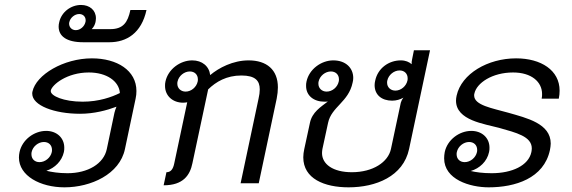

<svg xmlns="http://www.w3.org/2000/svg" viewBox="-20 -758 2365 794"><path d="M475.8 -373.3C442.5 -356.7 389.2 -337.5 321.7 -337.5C242.5 -337.5 190 -361.7 190 -380.8V-383.3C195 -407.5 256.7 -458.3 347.5 -458.3C421.7 -458.3 472.5 -421.7 475.8 -373.3ZM170.8 -216.7C120.8 -216.7 71.7 -180 60.8 -129.2C59.2 -121.7 58.3 -114.2 58.3 -106.7C58.3 -30.8 146.7 16.7 246.7 16.7C355.8 16.7 475 -37.5 496.7 -141.7L540.8 -350C543.3 -360.8 544.2 -371.7 544.2 -381.7C544.2 -466.7 464.2 -516.7 360 -516.7C243.3 -516.7 129.2 -449.2 114.2 -379.2C113.3 -375.8 113.3 -373.3 113.3 -370.8C113.3 -321.7 205 -287.5 310.8 -287.5C369.2 -287.5 421.7 -301.7 461.7 -316.7C458.3 -309.2 455.8 -300.8 453.3 -291.7L421.7 -141.7C409.2 -80.8 343.3 -41.7 259.2 -41.7C221.7 -41.7 193.3 -46.7 171.7 -51.7C206.7 -63.3 235.8 -91.7 244.2 -129.2C245.8 -135.8 245.8 -141.7 245.8 -147.5C245.8 -188.3 214.2 -216.7 170.8 -216.7ZM161.7 -170.8C181.7 -170.8 195 -157.5 195 -138.3C195 -135 195 -132.5 194.2 -129.2C189.2 -105.8 166.7 -87.5 143.3 -87.5C123.3 -87.5 110 -100.8 110 -120C110 -123.3 110 -125.8 110.8 -129.2C115.8 -152.5 138.3 -170.8 161.7 -170.8Z M359.2 -637.5C367.5 -645.8 372.5 -655.8 375 -666.7C375.8 -672.5 376.7 -677.5 376.7 -682.5C376.7 -715.8 350.8 -737.5 315 -737.5C273.3 -737.5 234.2 -708.3 225 -666.7C223.3 -660 222.5 -654.2 222.5 -648.3C222.5 -608.3 255 -583.3 324.2 -583.3H432.5C503.3 -583.3 565 -620.8 585.8 -716.7H519.2C508.3 -665 489.2 -637.5 435.8 -637.5ZM293.3 -633.3C277.5 -633.3 265.8 -645 265.8 -660C265.8 -661.7 265.8 -664.2 266.7 -666.7C270.8 -685 289.2 -700 307.5 -700C323.3 -700 334.2 -689.2 334.2 -674.2C334.2 -671.7 334.2 -669.2 333.3 -666.7C329.2 -648.3 311.7 -633.3 293.3 -633.3Z M765 -462.5C785 -462.5 798.3 -449.2 798.3 -430C798.3 -426.7 798.3 -424.2 797.5 -420.8C792.5 -397.5 770.8 -379.2 747.5 -379.2C727.5 -379.2 713.3 -393.3 713.3 -411.7C713.3 -415 713.3 -417.5 714.2 -420.8C719.2 -444.2 741.7 -462.5 765 -462.5ZM656.7 8.3C737.5 8.3 765.8 -33.3 775.8 -83.3L840.8 -388.3C873.3 -420 916.7 -445.8 978.3 -445.8C1035.8 -445.8 1054.2 -424.2 1054.2 -388.3C1054.2 -376.7 1052.5 -364.2 1049.2 -350L975 0H1050L1124.2 -350C1127.5 -366.7 1129.2 -382.5 1129.2 -396.7C1129.2 -470 1082.5 -508.3 1008.3 -508.3C943.3 -508.3 885 -477.5 849.2 -447.5C845 -484.2 815.8 -508.3 775 -508.3C725 -508.3 675 -471.7 664.2 -420.8C662.5 -414.2 662.5 -408.3 662.5 -402.5C662.5 -361.7 694.2 -333.3 737.5 -333.3C743.3 -333.3 749.2 -334.2 754.2 -335L700.8 -83.3C695.8 -57.5 685.8 -45.8 668.3 -45.8Z M1358.3 -508.3C1308.3 -508.3 1258.3 -471.7 1247.5 -420.8C1245.8 -414.2 1245.8 -408.3 1245.8 -402.5C1245.8 -362.5 1277.5 -337.5 1321.7 -337.5C1326.7 -337.5 1330.8 -337.5 1335.8 -338.3C1306.7 -315.8 1270.8 -294.2 1261.7 -250L1238.3 -141.7C1235.8 -130 1234.2 -118.3 1234.2 -107.5C1234.2 -19.2 1320.8 16.7 1421.7 16.7C1534.2 16.7 1647.5 -28.3 1671.7 -141.7L1758.3 -550H1691.7L1684.2 -512.5C1682.5 -505 1681.7 -498.3 1682.5 -492.5C1671.7 -501.7 1657.5 -508.3 1637.5 -508.3C1587.5 -508.3 1542.5 -475.8 1531.7 -425C1530 -418.3 1529.2 -411.7 1529.2 -405.8C1529.2 -365.8 1558.3 -341.7 1601.7 -341.7C1619.2 -341.7 1635 -346.7 1648.3 -354.2C1642.5 -346.7 1639.2 -339.2 1637.5 -333.3L1596.7 -141.7C1585 -87.5 1522.5 -45.8 1435 -45.8C1356.7 -45.8 1311.7 -79.2 1311.7 -125C1311.7 -130.8 1312.5 -135.8 1313.3 -141.7L1336.7 -250C1350.8 -316.7 1421.7 -335.8 1438.3 -416.7C1440 -423.3 1440.8 -429.2 1440.8 -435.8C1440.8 -476.7 1410 -508.3 1358.3 -508.3ZM1348.3 -462.5C1368.3 -462.5 1381.7 -449.2 1381.7 -430C1381.7 -426.7 1381.7 -424.2 1380.8 -420.8C1375.8 -397.5 1354.2 -379.2 1330.8 -379.2C1310.8 -379.2 1296.7 -393.3 1296.7 -411.7C1296.7 -415 1296.7 -417.5 1297.5 -420.8C1302.5 -444.2 1325 -462.5 1348.3 -462.5ZM1632.5 -466.7C1652.5 -466.7 1665.8 -453.3 1665.8 -434.2C1665.8 -430.8 1665.8 -428.3 1665 -425C1660 -401.7 1638.3 -383.3 1615 -383.3C1595 -383.3 1580.8 -397.5 1580.8 -415.8C1580.8 -419.2 1580.8 -421.7 1581.7 -425C1586.7 -448.3 1609.2 -466.7 1632.5 -466.7Z M1920 -170.8C1940 -170.8 1953.3 -157.5 1953.3 -138.3C1953.3 -135 1953.3 -132.5 1952.5 -129.2C1947.5 -105.8 1925 -87.5 1901.7 -87.5C1881.7 -87.5 1868.3 -100.8 1868.3 -120C1868.3 -123.3 1868.3 -125.8 1869.2 -129.2C1874.2 -152.5 1896.7 -170.8 1920 -170.8ZM2114.2 -516.7C1997.5 -516.7 1888.3 -453.3 1868.3 -362.5C1866.7 -355 1865.8 -348.3 1865.8 -341.7C1865.8 -260 1983.3 -245.8 2044.2 -229.2C2114.2 -209.2 2179.2 -194.2 2179.2 -144.2C2179.2 -139.2 2178.3 -134.2 2177.5 -129.2C2165.8 -73.3 2097.5 -41.7 2013.3 -41.7C1976.7 -41.7 1948.3 -45.8 1926.7 -50.8C1963.3 -61.7 1994.2 -90 2002.5 -129.2C2004.2 -135.8 2004.2 -141.7 2004.2 -147.5C2004.2 -188.3 1972.5 -216.7 1929.2 -216.7C1879.2 -216.7 1830 -180 1819.2 -129.2C1817.5 -120 1816.7 -111.7 1816.7 -103.3C1816.7 -15.8 1923.3 16.7 2000.8 16.7C2110 16.7 2229.2 -20 2254.2 -137.5C2255.8 -146.7 2257.5 -155.8 2257.5 -164.2C2257.5 -247.5 2157.5 -270 2082.5 -291.7C2015 -310.8 1940.8 -322.5 1940.8 -363.3C1940.8 -365.8 1940.8 -368.3 1941.7 -370.8C1950.8 -415 2015.8 -458.3 2101.7 -458.3C2178.3 -458.3 2221.7 -419.2 2221.7 -369.2C2221.7 -363.3 2221.7 -356.7 2220 -350H2290.8C2293.3 -361.7 2294.2 -372.5 2294.2 -383.3C2294.2 -467.5 2217.5 -516.7 2114.2 -516.7Z"/></svg>

Font: BoonHome
Style: Book Oblique
Weight: 400
Italic angle: -12°
Designer: Sungsit Sawaiwan
Foundry: Sungsit Sawaiwan
Version: Version 0.2